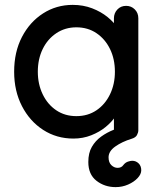

<svg xmlns="http://www.w3.org/2000/svg" viewBox="-20 -558 656 787"><path d="M293 -82Q340 -82 375.5 -106Q411 -130 431 -171.5Q451 -213 451 -264Q451 -316 431 -357Q411 -398 375.5 -422Q340 -446 293 -446Q247 -446 211 -422Q175 -398 155 -357Q135 -316 135 -264Q135 -213 155 -171.5Q175 -130 210.5 -106Q246 -82 293 -82ZM454 209Q409 209 375.5 183Q342 157 342 106Q342 69 356.5 44Q371 19 394.5 2Q418 -15 446 -26Q474 -37 500 -44L447 -1V-123L467 -120Q467 -102 452.5 -80Q438 -58 413 -37.5Q388 -17 354 -3.5Q320 10 281 10Q212 10 157 -25.5Q102 -61 70 -123Q38 -185 38 -264Q38 -345 70 -406.5Q102 -468 156.5 -503Q211 -538 278 -538Q321 -538 357.5 -524Q394 -510 421 -488Q448 -466 463 -441.5Q478 -417 478 -395L447 -392V-483Q447 -504 461 -519Q475 -534 497 -534Q518 -534 532.5 -519.5Q547 -505 547 -483V-24Q547 -15 541.5 -4.5Q536 6 519 11Q480 23 452.5 42.5Q425 62 425 87Q425 108 436.5 119Q448 130 462 130Q470 130 476 127Q482 124 486 118Q494 108 504.5 104.5Q515 101 522 101Q537 101 548 111.5Q559 122 559 140Q559 156 544 172Q529 188 505 198.5Q481 209 454 209Z"/></svg>

Font: Quicksand SemiBold
Style: Regular
Weight: 600
Designer: Andrew Paglinawan
Foundry: Andrew Paglinawan
Version: Version 3.004